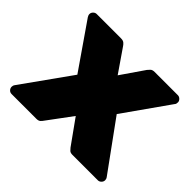

<svg xmlns="http://www.w3.org/2000/svg" viewBox="-123 -687 855 855"><g transform="rotate(45 304.5 -260.0)"><path d="M33 0Q23 0 16.5 -7Q10 -14 10 -23Q10 -26 11 -30Q12 -34 15 -38L179 -268L31 -482Q29 -485 27.5 -489Q26 -493 26 -497Q26 -506 33 -513Q40 -520 49 -520H202Q216 -520 223 -513.5Q230 -507 233 -502L308 -393L383 -502Q387 -507 393.5 -513.5Q400 -520 414 -520H560Q569 -520 576 -513Q583 -506 583 -498Q583 -493 582 -489Q581 -485 578 -482L427 -268L594 -38Q597 -34 598 -30Q599 -26 599 -23Q599 -14 592 -7Q585 0 576 0H416Q403 0 397 -6Q391 -12 387 -17L304 -133L218 -17Q215 -12 208.5 -6Q202 0 189 0Z"/></g></svg>

Font: Rubik Light ExtraBold
Style: Regular
Weight: 800
Version: Version 2.104